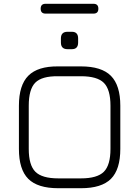

<svg xmlns="http://www.w3.org/2000/svg" viewBox="-20 -995 736 1015"><path d="M221 -923Q195 -923 195 -949Q195 -975 221 -975H474Q500 -975 500 -949Q500 -923 474 -923ZM337 -735Q302 -735 302 -770V-792Q302 -827 337 -827H360Q393 -827 393 -792V-770Q393 -735 360 -735ZM288 0Q179 0 129.5 -49.5Q80 -99 80 -208V-436Q80 -545 130 -595Q180 -645 287 -644H408Q517 -644 566.5 -594Q616 -544 616 -436V-208Q616 -99 566.5 -49.5Q517 0 408 0ZM132 -208Q132 -122 167 -87Q202 -52 288 -52H408Q494 -52 529 -87Q564 -122 564 -208V-436Q564 -522 529 -557Q494 -592 408 -592H287Q201 -593 166.5 -558Q132 -523 132 -436Z"/></svg>

Font: Jura
Style: Regular
Weight: 400
Designer: Daniel Johnson, Alexei Vanyashin
Foundry: Daniel Johnson
Version: Version 5.103